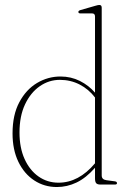

<svg xmlns="http://www.w3.org/2000/svg" viewBox="-20 -743 502 773"><path d="M30.5 -206Q30.5 -280.5 57.8 -331.5Q85 -382.5 129 -408.8Q173 -435 223.5 -435Q266 -435 301.8 -417Q337.5 -399 362.5 -370V-676.5Q362.5 -689 351 -689H304Q295.5 -689 295.5 -695Q295.5 -700 304 -702.5L365 -720Q375 -723 380 -723Q389.5 -723 389.5 -712V-36.5Q389.5 -20 408.5 -17.5L442 -13Q451 -12 451 -5.5Q451 0 442.5 0H384Q372.5 0 367.5 -5.2Q362.5 -10.5 362.5 -25V-67.5Q326.5 -26.5 288.2 -8.2Q250 10 209 10Q158.5 10 118 -16.5Q77.5 -43 54 -91.5Q30.5 -140 30.5 -206ZM58.5 -209.5Q58.5 -148 79 -102.8Q99.5 -57.5 135 -32.5Q170.5 -7.5 215.5 -7.5Q297 -7.5 362.5 -85.5V-350.5Q337 -384 300.5 -402.8Q264 -421.5 221 -421.5Q177 -421.5 140 -395.8Q103 -370 80.8 -322.8Q58.5 -275.5 58.5 -209.5Z"/></svg>

Font: Fraunces 144pt Soft Thin
Style: Regular
Weight: 100
Version: Version 1.000;[0bf87f6ff]